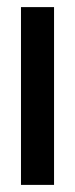

<svg xmlns="http://www.w3.org/2000/svg" viewBox="-20 -520 212 540"><path d="M39 0H132V-500H39Z"/></svg>

Font: Advent Pro SemiBold
Style: Regular
Weight: 600
Designer: VivaRado, Andreas Kalpakidis
Foundry: VivaRado, Andreas Kalpakidis
Version: Version 3.000